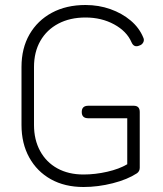

<svg xmlns="http://www.w3.org/2000/svg" viewBox="-20 -735 651 768"><path d="M314 13Q239 13 183.5 -18Q128 -49 97 -105Q66 -161 66 -235V-467Q66 -542 98 -597.5Q130 -653 187.5 -684Q245 -715 322 -715Q375 -715 421.5 -698.5Q468 -682 502.5 -653Q537 -624 553 -585Q558 -575 553 -565.5Q548 -556 538 -553Q516 -543 506 -566Q487 -610 436.5 -637.5Q386 -665 322 -665Q260 -665 213.5 -640.5Q167 -616 141.5 -571.5Q116 -527 116 -467V-235Q116 -176 140.5 -131Q165 -86 209.5 -61.5Q254 -37 314 -37Q361 -37 409 -48Q457 -59 489 -78V-262H333Q307 -262 307 -287Q307 -312 333 -312H515Q539 -312 539 -287V-64Q539 -50 528 -42Q490 -17 431 -2Q372 13 314 13Z"/></svg>

Font: Zen Kurenaido
Style: Regular
Weight: 400
Designer: Yoshimichi Ohira
Foundry: Positype
Version: Version 1.001